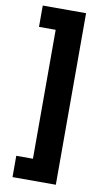

<svg xmlns="http://www.w3.org/2000/svg" viewBox="-107 -883 619 1100"><g transform="rotate(10 203.0 -333.0)"><path d="M49 42V166H301V-832H49V-708H146V42Z"/></g></svg>

Font: Noto Sans Gurmukhi Black
Style: Regular
Weight: 900
Designer: Jelle Bosma - Monotype Design Team
Foundry: Monotype Imaging Inc.
Version: Version 2.004